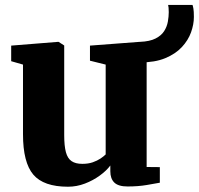

<svg xmlns="http://www.w3.org/2000/svg" viewBox="-20 -732 792 764"><path d="M487.5 10Q451 10 435 -5.5Q419 -21 419 -50.5V-73.5Q404 -53 377.2 -33.5Q350.5 -14 317.8 -1.5Q285 11 250.5 11Q153.5 11 112.5 -37.2Q71.5 -85.5 71.5 -198V-475L24.5 -488.5V-550.5L211.5 -565.5H213L235.5 -551V-194.5Q235.5 -151.5 242.2 -126.5Q249 -101.5 264.8 -90.8Q280.5 -80 307.5 -80Q331 -80 349 -86.2Q367 -92.5 380 -101.2Q393 -110 400.5 -117.5V-475L338 -490.5V-550.5L535.5 -565.5H539.5L563.5 -551V-67.5L616 -67V-5Q597.5 -1.5 563.8 4.2Q530 10 487.5 10ZM537 -483.5V-565.5Q576 -567 599 -578.8Q622 -590.5 633.2 -608.2Q644.5 -626 648 -646.2Q651.5 -666.5 651.5 -683.5Q651.5 -694 650.8 -701.2Q650 -708.5 649 -712.5H746Q747.5 -709 749.5 -698.2Q751.5 -687.5 751.5 -664.5Q751.5 -635 740.2 -603.5Q729 -572 703.8 -544.8Q678.5 -517.5 637.5 -500.5Q596.5 -483.5 537 -483.5Z"/></svg>

Font: Merriweather 24pt Black
Style: Regular
Weight: 900
Designer: Eben Sorkin
Foundry: Eben Sorkin
Version: Version 2.100